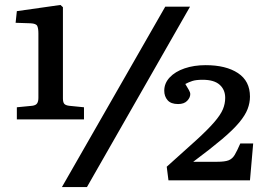

<svg xmlns="http://www.w3.org/2000/svg" viewBox="-20 -741 1081 775"><path d="M48 -259V-308L110 -314Q125 -316 130 -324Q135 -332 135 -346V-606Q135 -626 130.5 -636Q126 -646 103 -647L43 -649L48 -696L224 -721L234 -712V-344Q234 -329 239 -322.5Q244 -316 259 -314L319 -308V-259ZM230 14 647 -714H747L331 14ZM660 -13 653 -68Q726 -133 772.5 -175.5Q819 -218 844.5 -247.5Q870 -277 879.5 -299.5Q889 -322 889 -346Q889 -379 866.5 -399Q844 -419 798 -419Q771 -419 756 -414Q741 -409 728 -402Q737 -387 742.5 -377.5Q748 -368 748 -361Q748 -347 735.5 -334Q723 -321 699 -321Q670 -321 656.5 -336.5Q643 -352 643 -375Q643 -405 665 -428.5Q687 -452 725 -465Q763 -478 810 -478Q892 -478 940.5 -446Q989 -414 989 -351Q989 -326 979.5 -301Q970 -276 945.5 -246.5Q921 -217 876 -179Q831 -141 760 -88H856Q888 -88 903 -94Q918 -100 927.5 -116Q937 -132 950 -162H1002L989 -13Z"/></svg>

Font: Literata 7pt Medium
Style: Regular
Weight: 500
Designer: Latin by Veronika Burian and Jose Scaglione. Greek by Irene Vlachou. Cyrillic by Vera Evstafieva.
Foundry: TypeTogether
Version: Version 3.002